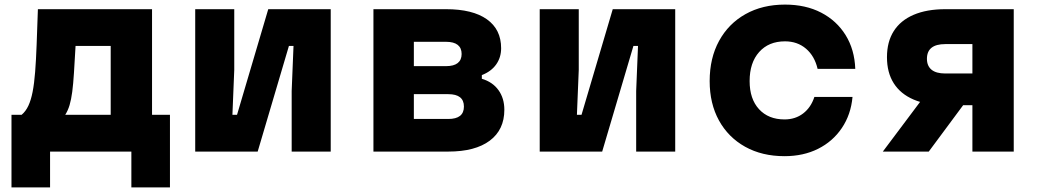

<svg xmlns="http://www.w3.org/2000/svg" viewBox="-20 -660 4540 836"><path d="M30 156V-160H74Q92 -175 103.5 -199.5Q115 -224 122 -260Q129 -296 133 -347Q137 -398 139.5 -465.5Q142 -533 145 -620H642V-160H720V156H552V0H198V156ZM264 -160H462V-460H309Q305 -391 302 -342.5Q299 -294 294.5 -260Q290 -226 283 -202.5Q276 -179 264 -160Z M830 0V-620H1000V-356L992 -160H1012L1148 -620H1420V0H1250V-264L1258 -460H1238L1102 0Z M1606 0V-620H1922Q2038 -620 2100 -576Q2162 -532 2162 -450Q2162 -410 2140.5 -379.5Q2119 -349 2078 -333V-317Q2125 -303 2150.5 -267.5Q2176 -232 2176 -182Q2176 -95 2112.5 -47.5Q2049 0 1932 0ZM1782 -142H1932Q1966 -142 1983 -155.5Q2000 -169 2000 -196Q2000 -223 1983 -236.5Q1966 -250 1932 -250H1782ZM1782 -372H1922Q1956 -372 1973 -385.5Q1990 -399 1990 -425Q1990 -451 1973 -464.5Q1956 -478 1922 -478H1782Z M2330 0V-620H2500V-356L2492 -160H2512L2648 -620H2920V0H2750V-264L2758 -460H2738L2602 0Z M3396 20Q3298 20 3224.5 -21Q3151 -62 3110.5 -135.5Q3070 -209 3070 -307Q3070 -407 3111 -482Q3152 -557 3226 -598.5Q3300 -640 3398 -640Q3488 -640 3555.5 -605Q3623 -570 3662 -507Q3701 -444 3704 -360H3540Q3527 -416 3489.5 -448Q3452 -480 3398 -480Q3327 -480 3285.5 -433.5Q3244 -387 3244 -307Q3244 -229 3285 -184.5Q3326 -140 3396 -140Q3443 -140 3477 -166Q3511 -192 3526 -238H3692Q3685 -161 3645.5 -102.5Q3606 -44 3542 -12Q3478 20 3396 20Z M4214 0V-202H4096Q4015 -202 3958 -226.5Q3901 -251 3871.5 -297.5Q3842 -344 3842 -411Q3842 -478 3871.5 -524.5Q3901 -571 3958 -595.5Q4015 -620 4096 -620H4394V0ZM3824 0 3998 -232H4196L4024 0ZM4096 -340H4214V-468H4096Q4056 -468 4036 -452Q4016 -436 4016 -404Q4016 -373 4036 -356.5Q4056 -340 4096 -340Z"/></svg>

Font: Martian Mono SemiExpanded ExtraBold
Style: Regular
Weight: 800
Width: 6
Designer: Roman Shamin
Foundry: Evil Martians
Version: Version 1.000